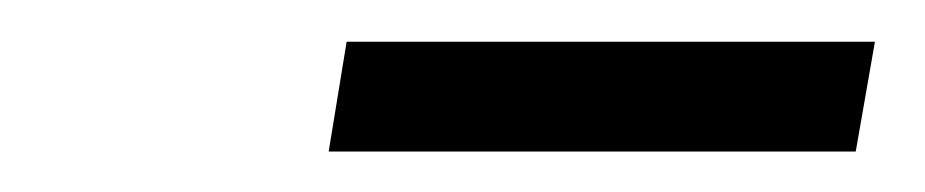

<svg xmlns="http://www.w3.org/2000/svg" viewBox="-20 -716 448 93"><path d="M403.8 -695.8 394.5 -642.6H139.2L147.9 -695.8Z"/></svg>

Font: Inter 28pt Light
Style: Italic
Weight: 300
Italic angle: -9.3988°
Designer: Rasmus Andersson
Foundry: rsms
Version: Version 4.001;git-66647c0bb